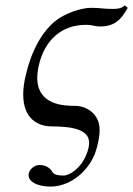

<svg xmlns="http://www.w3.org/2000/svg" viewBox="-20 -462 493 711"><path d="M171 6C262 6 310 23 310 67C310 72 309 78 308 85C291 157 238 188 216 188C201 188 181 187 174 175C167 161 150 149 126 149C111 149 91 160 86 182V188C86 210 117 229 167 229C250 229 322 157 339 83C345 60 349 39 349 20C349 1 345 -16 333 -33C320 -52 292 -70 258 -70C221 -70 118 -71 118 -174C118 -187 120 -203 124 -221C146 -315 209 -370 298 -370C325 -370 330 -364 350 -364C402 -364 427 -386 453 -433L442 -442C429 -430 414 -429 397 -429C357 -429 357 -433 317 -433C288 -433 240 -420 200 -395C132 -351 93 -260 76 -186C69 -158 66 -133 66 -112C66 -20 123 6 171 6Z"/></svg>

Font: Libertinus Serif
Style: Italic
Weight: 400
Italic angle: -12°
Designer: Philipp H. Poll, Khaled Hosny
Foundry: Caleb Maclennan
Version: Version 7.050;RELEASE